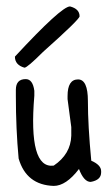

<svg xmlns="http://www.w3.org/2000/svg" viewBox="-20 -579 350 609"><path d="M227.5 -327.1Q258.8 -327.1 258.8 -258.8Q258.8 -180.7 269.5 -69.3Q300.8 -55.7 300.8 -36.1V-32.2Q300.8 -7.8 267.6 -2Q246.1 -2 230.5 -43Q189.5 10.7 150.4 10.7Q63.5 7.8 39.1 -76.2Q30.3 -169.9 30.3 -275.4V-293.9Q30.3 -328.1 61.5 -328.1Q84 -328.1 88.9 -291V-275.4Q69.3 -43 150.4 -53.7Q204.1 -89.8 206.1 -148.4V-175.8L194.3 -264.6V-274.4Q194.3 -327.1 227.5 -327.1ZM202.1 -558.6Q232.4 -550.8 232.4 -527.3Q232.4 -517.6 116.2 -414.1Q66.4 -364.3 57.6 -364.3Q27.3 -373 27.3 -399.4Q174.8 -558.6 202.1 -558.6Z"/></svg>

Font: Sue Ellen Francisco
Style: Regular
Weight: 400
Designer: Kimberly Geswein
Foundry: Kimberly Geswein
Version: Version 1.002 2007